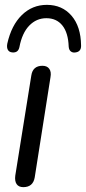

<svg xmlns="http://www.w3.org/2000/svg" viewBox="-20 -764 354 791"><path d="M76 7Q57 7 48.5 -5.5Q40 -18 43 -41L109 -453Q115 -493 155 -493Q174 -493 183 -480.5Q192 -468 188 -446L123 -33Q116 7 76 7ZM31 -548Q18 -549 12.5 -558.5Q7 -568 10 -584Q27 -660 70 -702Q113 -744 173 -744Q236 -744 274.5 -699.5Q313 -655 314 -577Q315 -551 291 -548Q280 -546 272 -552Q264 -558 263 -572Q261 -629 237 -659Q213 -689 171 -689Q130 -689 100.5 -658.5Q71 -628 60 -570Q55 -546 31 -548Z"/></svg>

Font: Nunito
Style: Italic
Weight: 400
Italic angle: -9°
Designer: Vernon Adams
Foundry: Vernon Adams
Version: Version 3.601; ttfautohint (v1.8.2.53-6de2)